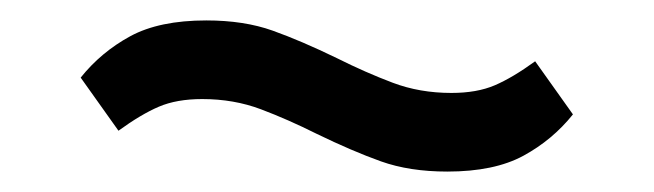

<svg xmlns="http://www.w3.org/2000/svg" viewBox="-20 -399 640 188"><path d="M418 -231Q381 -231 353 -241Q325 -251 290 -268Q262 -282 235.5 -292Q209 -302 178 -302Q153 -302 135.5 -294.5Q118 -287 96 -271L59 -323Q79 -348 107.5 -363.5Q136 -379 182 -379Q219 -379 247 -369Q275 -359 310 -342Q338 -328 364.5 -318Q391 -308 422 -308Q447 -308 464.5 -315.5Q482 -323 504 -339L541 -287Q521 -262 492.5 -246.5Q464 -231 418 -231Z"/></svg>

Font: IBM Plex Sans Arabic Text
Style: Regular
Weight: 450
Designer: Mike Abbink, Paul van der Laan, Pieter van Rosmalen, Wael Morcos, Khajak Apelian
Foundry: Bold Monday
Version: Version 1.2